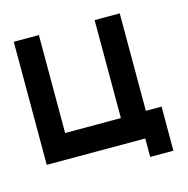

<svg xmlns="http://www.w3.org/2000/svg" viewBox="-82 -528 659 672"><g transform="rotate(-15 247.0 -191.5)"><path d="M25 -2V-448H116V-93H318V-448H409V-95H466V65H382V-2Z"/></g></svg>

Font: Fundamental  Brigade
Style: Regular
Weight: 400
Designer: Peter Wiegel, original typeface by Arno Drescher 1935
Foundry: Peter Wiegel
Version: Version 0.000 2012 initial release